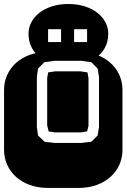

<svg xmlns="http://www.w3.org/2000/svg" viewBox="-22 -924 622 944"><path d="M364.3 -668.9Q413.6 -668.9 453.6 -654.3Q493.7 -639.6 521.7 -614.3Q549.8 -588.9 564.9 -554.9Q580.1 -521 580.1 -482.9V-186Q580.1 -147.9 564.9 -114Q549.8 -80.1 521.7 -54.7Q493.7 -29.3 453.6 -14.6Q413.6 0 364.3 0H213.9Q164.6 0 124.5 -14.6Q84.5 -29.3 56.4 -54.7Q28.3 -80.1 13.2 -114Q-2 -147.9 -2 -186V-482.9Q-2 -521 13.2 -554.9Q28.3 -588.9 56.4 -614.3Q84.5 -639.6 124.5 -654.3Q164.6 -668.9 213.9 -668.9ZM464.8 -545.9 458 -586.9 427.2 -618.2 377 -625H246.1L196.3 -618.2L165 -586.9L159.2 -545.9V-299.8L165 -257.8L197.3 -227.1L246.1 -221.2H377L427.2 -227.1L458 -257.8L464.8 -299.8ZM406.2 -277.8 374 -272.9H249L217.3 -277.8L210 -307.1V-541L214.8 -567.9L249 -573.2H374L408.2 -567.9L413.1 -539.1V-305.2ZM406.2 -717.3V-780.3H342.3V-717.3ZM183.1 -636.2Q150.9 -657.2 134.5 -688.7Q118.2 -720.2 118.2 -758.3Q118.2 -787.6 131.8 -814Q145.5 -840.3 171.1 -860.6Q196.8 -880.9 232.9 -892.6Q269 -904.3 314 -904.3Q358.9 -904.3 395.3 -892.6Q431.6 -880.9 457.3 -860.6Q482.9 -840.3 496.6 -814Q510.3 -787.6 510.3 -758.3Q510.3 -719.7 493.4 -688.5Q476.6 -657.2 444.3 -636.2ZM278.3 -717.3V-780.3H214.4V-717.3Z"/></svg>

Font: Monofett
Style: Regular
Weight: 400
Designer: vernon adams
Foundry: vernon adams
Version: Version 1.000